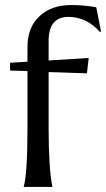

<svg xmlns="http://www.w3.org/2000/svg" viewBox="-20 -742 421 762"><path d="M20 -493 89 -497V-556Q89 -633 136.5 -677.5Q184 -722 262 -722Q314 -722 362 -713L381 -617L377 -615Q323 -675 252 -675Q173 -675 173 -580V-502L332 -512L325 -451L173 -456V-231Q173 -75 188 0H74Q89 -54 89 -231V-460L20 -462Z"/></svg>

Font: Coconat
Style: Regular
Weight: 400
Designer: Sara Lavazza
Foundry: Collletttivo
Version: Version 1.000;Glyphs 3.2 (3217)